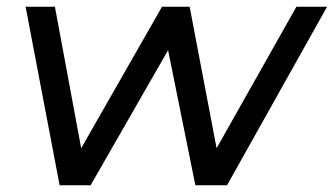

<svg xmlns="http://www.w3.org/2000/svg" viewBox="-20 -550 991 570"><path d="M860 -530 623 -110 543 -530H461L221 -110L143 -530H56L157 0H249L479 -401L560 0H654L951 -530Z"/></svg>

Font: AWKNG-Font Medium
Style: Italic
Weight: 500
Italic angle: -11.3°
Designer: Awakening Church
Foundry: Awakening Church
Version: Version 1.700;PS 001.700;hotconv 1.0.88;makeotf.lib2.5.64775